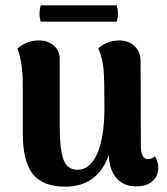

<svg xmlns="http://www.w3.org/2000/svg" viewBox="-20 -682 624 717"><path d="M416 -601H132Q123 -631 132 -662H416Q425 -631 416 -601ZM558 -99Q571 -79 571 -57Q571 -25 549.5 -5.5Q528 14 489 14Q443 14 416 -15.5Q389 -45 386 -103Q345 15 223 15Q141 15 103 -31.5Q65 -78 65 -186V-370Q65 -448 45 -501Q81 -531 124 -531Q159 -531 181 -512Q203 -493 203 -460V-208Q203 -124 217 -86Q231 -48 270 -48Q316 -48 343 -108Q370 -168 370 -282Q370 -388 366.5 -425.5Q363 -463 347 -502Q382 -531 426 -531Q460 -531 482.5 -510Q505 -489 505 -453L506 -140Q506 -88 532 -88Q549 -88 558 -99Z"/></svg>

Font: Arima Koshi Bold
Style: Regular
Weight: 700
Designer: Joana Correia and Natanael Gama
Foundry: NDISCOVER
Version: Version 1.019;PS 001.019;hotconv 1.0.88;makeotf.lib2.5.64775